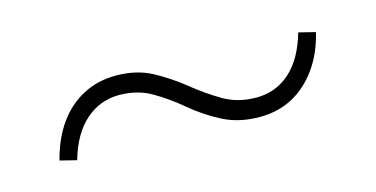

<svg xmlns="http://www.w3.org/2000/svg" viewBox="-31 -386 613 313"><g transform="rotate(-15 275.0 -229.0)"><path d="M380 -166Q345 -166 318 -180Q291 -194 268.5 -213Q246 -232 222 -246Q198 -260 167 -260Q135 -260 110.5 -238.5Q86 -217 74 -175L46 -182Q55 -217 72.5 -241.5Q90 -266 115 -279Q140 -292 170 -292Q205 -292 231 -278Q257 -264 280.5 -245Q304 -226 328 -212Q352 -198 383 -198Q416 -198 440 -219.5Q464 -241 476 -283L504 -276Q496 -242 478 -217Q460 -192 435.5 -179Q411 -166 380 -166Z"/></g></svg>

Font: Ysabeau Office ExtraLight
Style: Italic
Weight: 250
Italic angle: -12°
Designer: Christian Thalmann (Catharsis Fonts)
Version: Version 2.001;gftools[0.9.30]; featfreeze: tnum,lnum,ss02